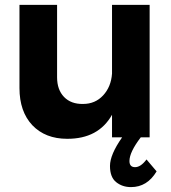

<svg xmlns="http://www.w3.org/2000/svg" viewBox="-20 -558 696 780"><path d="M59.1 -200.2V-538.1H211.9V-244.1Q211.9 -193.4 240.2 -164.1Q268.6 -134.8 317.4 -135.7Q366.7 -135.7 398.9 -170.4Q431.2 -205.1 435.1 -258.8V-538.1H587.9V0H551.8Q505.9 60.1 505.9 96.2Q505.9 121.1 528.8 121.1Q551.8 121.1 575.2 89.8L616.2 138.2Q578.1 202.1 512.2 202.1Q477.1 202.1 452.1 182.1Q426.8 162.1 426.8 116.2Q426.8 70.3 476.1 0H435.1V-91.8Q379.9 6.3 252.9 5.9Q164.1 5.9 111.3 -49.3Q59.1 -105 59.1 -200.2Z"/></svg>

Font: TruenoSBd
Style: Demi
Weight: 600
Designer: Julieta Ulanovsky
Foundry: Julieta Ulanovsky
Version: Version 3.001b